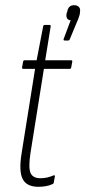

<svg xmlns="http://www.w3.org/2000/svg" viewBox="-20 -713 328 739"><path d="M128 6Q83 6 67.5 -23.5Q52 -53 63 -122L115 -448H70Q64 -448 65 -454L69 -476Q70 -481 75 -481H121L146 -611Q147 -617 152 -617H170Q176 -617 175 -611L154 -481H253Q260 -481 258 -475L254 -453Q253 -448 248 -448H149L97 -122Q89 -68 97.5 -47.5Q106 -27 136 -27Q150 -27 162.5 -30Q175 -33 186 -38Q189 -39 190.5 -37.5Q192 -36 191 -33L187 -11Q187 -6 181 -4Q171 1 156.5 3.5Q142 6 128 6ZM230 -557Q226 -557 225 -558.5Q224 -560 225 -563L252 -635Q233 -636 236 -660L239 -669Q243 -693 265 -693Q277 -693 283.5 -686.5Q290 -680 288 -668L287 -658Q285 -653 283 -645.5Q281 -638 276 -628L249 -563Q247 -557 242 -557Z"/></svg>

Font: Sofia Sans Extra Condensed ExtraLight
Style: Italic
Weight: 250
Italic angle: -9°
Version: Version 4.100